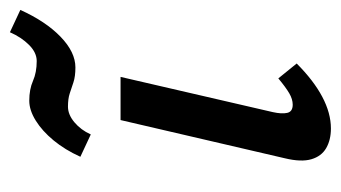

<svg xmlns="http://www.w3.org/2000/svg" viewBox="-170 -511 687 387"><g transform="rotate(-90 173.5 -317.5)"><path d="M108 6Q85 6 68.5 -3.5Q52 -13 46 -33.5Q40 -54 48 -87L125 -418H212L141 -111Q137 -93 139.5 -82Q142 -71 156 -71Q167 -71 179 -78Q191 -85 209 -100L239 -63Q205 -29 172 -11.5Q139 6 108 6ZM96 -478 51 -499Q65 -530 84 -553Q103 -576 124 -589Q145 -602 164 -602Q187 -602 204 -594.5Q221 -587 244 -587Q261 -587 276.5 -602.5Q292 -618 302 -641L347 -620Q324 -569 293 -539Q262 -509 231 -509Q213 -509 201 -513Q189 -517 178.5 -520.5Q168 -524 152 -524Q136 -524 120.5 -511Q105 -498 96 -478Z"/></g></svg>

Font: Ysabeau Infant SemiBold
Style: Italic
Weight: 600
Italic angle: -12°
Designer: Christian Thalmann (Catharsis Fonts)
Version: Version 2.002; featfreeze: ss01,ss02,lnum